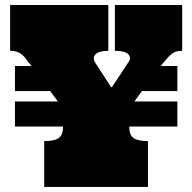

<svg xmlns="http://www.w3.org/2000/svg" viewBox="-20 -739 760 759"><path d="M104 -478 101.1 -482.9Q90.8 -494.1 84 -504.2Q77.1 -514.2 69.1 -521.5Q61 -528.8 49.6 -533.4Q38.1 -538.1 20 -538.1V-719.2H408.2V-538.1Q370.1 -538.1 357.2 -523.9Q344.2 -509.8 357.9 -488.8L418.9 -395H422.9L484.9 -488.8Q501 -507.8 488.5 -522.9Q476.1 -538.1 434.1 -538.1V-719.2H700.2V-538.1Q686 -538.1 676.5 -535.2Q667 -532.2 658.4 -525.6Q649.9 -519 640.9 -508.5Q631.8 -498 619.1 -482.9L615.2 -478H681.2V-378.9H541L511.2 -337.9H681.2V-238.8H491.2V-235.8Q491.2 -204.1 509 -192.6Q526.9 -181.2 564.9 -181.2V0H154.8V-181.2Q192.9 -181.2 210.9 -192.6Q229 -204.1 229 -235.8V-238.8H39.1V-337.9H209L178.2 -378.9H39.1V-478Z"/></svg>

Font: Ultra
Style: Regular
Weight: 400
Designer: Astigmatic (AOETI)
Foundry: Astigmatic (AOETI)
Version: Version 1.000